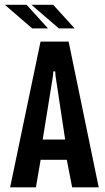

<svg xmlns="http://www.w3.org/2000/svg" viewBox="-35 -797 448 817"><path d="M8.1 0 137.5 -620H257L385 0H272L246 -133.5L264.2 -117H125.6L140.8 -133.5L117.8 0ZM144.8 -191.5 135.2 -203.4H257.9L244 -191.5L201.3 -474.3L200 -493.2H191.8L190.5 -474.3ZM102 -676.1 -14.5 -776.7H78L169.3 -676.1ZM215.3 -676.1 98.8 -776.7H191.2L282.5 -676.1Z"/></svg>

Font: Smooch Sans Thin
Style: Regular
Weight: 100
Designer: Robert E. Leuschke
Foundry: Robert E. Leuschke
Version: Version 1.010